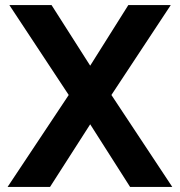

<svg xmlns="http://www.w3.org/2000/svg" viewBox="-20 -740 712 760"><path d="M10 0H178L337 -248L495 0H662L421 -364L656 -720H488L337 -480L184 -720H17L252 -364Z"/></svg>

Font: Eudonet ExtraBold
Style: Regular
Weight: 800
Designer: Mikhail Sharanda
Foundry: Mikhail Sharanda
Version: Version 4.503;Glyphs 3.1.2 (3151)